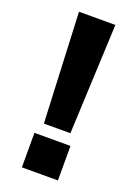

<svg xmlns="http://www.w3.org/2000/svg" viewBox="-145 -819 626 879"><g transform="rotate(20 167.5 -379.5)"><path d="M81.7 -758.9H259L235 -222.7H105.8ZM79.7 -168.1H255.2V0H79.7Z"/></g></svg>

Font: Hepta Slab ExtraLight
Style: Regular
Weight: 200
Designer: Michael LaGattuta
Foundry: Michael LaGattuta
Version: Version 1.100